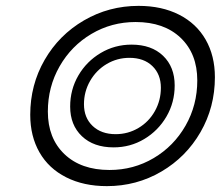

<svg xmlns="http://www.w3.org/2000/svg" viewBox="-20 -627 758 654"><path d="M83 -236Q83 -338 132 -423Q181 -508 266 -557.5Q351 -607 452 -607Q531 -607 590 -577Q649 -547 680.5 -492Q712 -437 712 -364Q712 -262 663 -177Q614 -92 529.5 -42.5Q445 7 344 7Q265 7 205.5 -23Q146 -53 114.5 -108Q83 -163 83 -236ZM652 -353Q652 -444 595.5 -498Q539 -552 442 -552Q360 -552 291.5 -511.5Q223 -471 183 -401Q143 -331 143 -247Q143 -156 199.5 -102Q256 -48 353 -48Q435 -48 503.5 -88.5Q572 -129 612 -199Q652 -269 652 -353ZM219 -264Q219 -322 247 -370Q275 -418 323 -446.5Q371 -475 428 -475Q496 -475 535.5 -437Q575 -399 575 -336Q575 -278 547 -230Q519 -182 471.5 -153.5Q424 -125 367 -125Q299 -125 259 -163Q219 -201 219 -264ZM528 -328Q528 -374 499 -402Q470 -430 421 -430Q379 -430 343.5 -409Q308 -388 287 -351.5Q266 -315 266 -272Q266 -226 295.5 -198Q325 -170 374 -170Q416 -170 451.5 -191Q487 -212 507.5 -248.5Q528 -285 528 -328Z"/></svg>

Font: Fahkwang Medium
Style: Italic
Weight: 500
Italic angle: -10°
Version: Version 1.000; ttfautohint (v1.6)